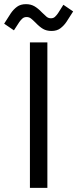

<svg xmlns="http://www.w3.org/2000/svg" viewBox="-76 -904 372 924"><path d="M68 0V-700H152V0ZM-9 -758 -56 -790 -24 -840Q-11 -859 6 -871.5Q23 -884 49 -884Q72 -884 89.5 -874Q107 -864 126 -844Q139 -831 148 -823.5Q157 -816 169 -816Q181 -816 188.5 -823Q196 -830 203 -840L229 -881L276 -849L244 -799Q232 -781 215 -768Q198 -755 172 -755Q148 -755 131 -765Q114 -775 95 -795Q82 -808 73 -815Q64 -822 52 -822Q40 -822 32 -815Q24 -808 17 -798Z"/></svg>

Font: Space Grotesk Frontify
Style: Regular
Weight: 400
Designer: Florian Karsten
Version: Version 2.000